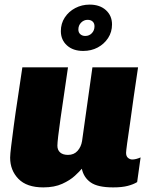

<svg xmlns="http://www.w3.org/2000/svg" viewBox="-20 -803 640 833"><path d="M168 10Q96 10 60 -27Q24 -64 24 -119Q24 -133 28.5 -169.5Q33 -206 40 -259Q47 -312 57 -376.5Q67 -441 77 -511H275Q266 -448 257.5 -391Q249 -334 242.5 -288.5Q236 -243 232.5 -212.5Q229 -182 229 -171Q229 -152 241 -141.5Q253 -131 275 -131Q301 -131 316.5 -148.5Q332 -166 336 -191L381 -511H579Q569 -445 560 -382L544 -267Q536 -214 531.5 -180.5Q527 -147 527 -140Q527 -125 535.5 -118Q544 -111 554 -111Q569 -111 590 -120L575 -13Q559 -3 534 3.5Q509 10 471 10Q404 10 373.5 -11.5Q343 -33 335 -71Q326 -60 305 -40.5Q284 -21 250 -5.5Q216 10 168 10ZM341 -582Q297 -582 270.5 -606Q244 -630 244 -668Q244 -701 261 -727Q278 -753 306.5 -768Q335 -783 369 -783Q413 -783 439.5 -759Q466 -735 466 -697Q466 -664 449 -638Q432 -612 404 -597Q376 -582 341 -582ZM350 -647Q367 -647 378.5 -659Q390 -671 390 -689Q390 -702 382 -709.5Q374 -717 360 -717Q344 -717 332 -705Q320 -693 320 -675Q320 -662 328.5 -654.5Q337 -647 350 -647Z"/></svg>

Font: Chivo Mono Medium Black
Style: Italic
Weight: 900
Italic angle: -8.05°
Monospace: yes
Version: Version 1.008